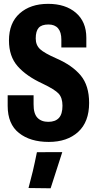

<svg xmlns="http://www.w3.org/2000/svg" viewBox="-20 -740 509 1013"><path d="M20.5 -181.6Q20.5 -85.4 80.1 -38.3Q139.6 8.8 237.3 8.8Q334.5 8.8 392.3 -43.9Q450.2 -96.7 450.2 -196.8Q450.2 -288.6 405.8 -342Q361.3 -395.5 276.9 -432.1Q214.4 -459.5 191.4 -480.7Q168.5 -502 168.5 -537.1Q168.5 -575.7 184.1 -593.3Q199.7 -610.8 235.8 -610.8Q269 -610.8 286.4 -590.6Q303.7 -570.3 303.7 -531.2V-489.7H435.5V-540.5Q435.5 -625 380.6 -672.4Q325.7 -719.7 233.9 -719.7Q140.6 -719.7 84 -669.4Q27.3 -619.1 27.3 -526.4Q27.3 -442.4 73.5 -390.1Q119.6 -337.9 204.6 -298.8Q269 -268.1 289.3 -246.1Q309.6 -224.1 309.6 -182.1Q309.6 -137.7 290.5 -117.4Q271.5 -97.2 234.9 -97.2Q197.8 -97.2 177.2 -119.1Q156.7 -141.1 157.2 -190.4V-237.3H20.5ZM247.1 253.4 308.6 62.5 174.8 63Q162.1 125.5 153.1 163.3Q144 201.2 130.4 252Z"/></svg>

Font: Roboto Flex Super Cond Bold
Style: Regular
Weight: 700
Width: 3
Designer: Berlow after Robertson
Foundry: Google
Version: Version 3.000